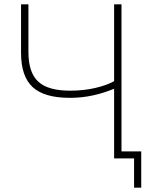

<svg xmlns="http://www.w3.org/2000/svg" viewBox="-20 -730 722 885"><path d="M506 0V-321Q461 -302 409.5 -290.5Q358 -279 302 -279Q184 -279 130.5 -328.5Q77 -378 77 -486V-710H111V-490Q111 -396 156 -354Q201 -312 303 -312Q365 -312 419 -324.5Q473 -337 506 -356V-710H540V0ZM598 135V0H513V-32H631V135Z"/></svg>

Font: Raleway ExtraLight
Style: Regular
Weight: 200
Designer: Matt McInerney, Pablo Impallari, Rodrigo Fuenzalida
Foundry: Matt McInerney, Pablo Impallari, Rodrigo Fuenzalida
Version: Version 4.026